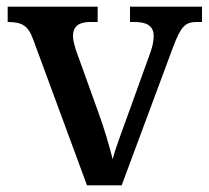

<svg xmlns="http://www.w3.org/2000/svg" viewBox="-20 -556 628 576"><path d="M79 -439 241 0H345L499 -414C523 -478 536 -490 571 -490H586V-536H370V-490H384C421 -490 441 -478 441 -448C441 -435 438 -418 432 -401L361 -204C346 -163 325 -107 318 -78C310 -112 292 -173 275 -219L207 -408C203 -422 199 -435 199 -448C199 -477 217 -490 250 -490H273V-536H3V-490C45 -490 64 -480 79 -439Z"/></svg>

Font: Noto Serif Oriya Medium
Style: Regular
Weight: 500
Designer: David Williams
Foundry: Google LLC, David Williams
Version: Version 1.051